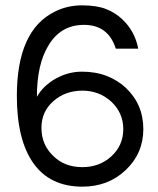

<svg xmlns="http://www.w3.org/2000/svg" viewBox="-20 -690 590 718"><path d="M413 -508Q385 -597 294 -597Q206 -597 160 -518Q118 -448 118 -328Q142 -370 188.5 -396Q235 -422 286.5 -422Q338 -422 379 -406Q420 -390 450 -362Q516 -300 516 -207Q516 -116 449 -53Q384 8 288 8Q167 8 105 -79.5Q43 -167 43 -331Q43 -576 184 -646Q231 -670 286.5 -670Q342 -670 377 -656Q412 -642 436 -619Q484 -575 497 -508ZM288 -351Q256 -351 228.5 -341Q201 -331 180 -312Q135 -273 135 -212Q135 -148 180 -106Q222 -65 288 -65Q352 -65 396 -105Q441 -146 441 -207Q441 -268 396 -310Q351 -351 288 -351Z"/></svg>

Font: Questrial
Style: Regular
Weight: 400
Designer: Joe Prince
Foundry: Joe Prince
Version: Version 1.002